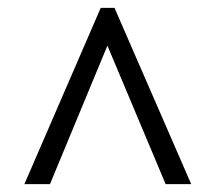

<svg xmlns="http://www.w3.org/2000/svg" viewBox="-20 -734 549 488"><path d="M42 -266H107L253 -618L401 -266H466L271 -714H236Z"/></svg>

Font: Noto Serif SemiCondensed Medium
Style: Regular
Weight: 500
Width: 4
Designer: Monotype Design Team
Foundry: Monotype Imaging Inc.
Version: Version 2.014